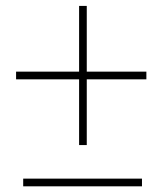

<svg xmlns="http://www.w3.org/2000/svg" viewBox="-20 -639 566 659"><path d="M482.4 -393.1V-366.7H277.8V-141.1H251.5V-366.7H35.2V-393.1H251.5V-618.7H277.8V-393.1ZM467.3 -25.9V0.5H59.6V-25.9Z"/></svg>

Font: Vazirmatn RD UI Thin
Style: Regular
Weight: 100
Designer: Saber Rastikerdar
Foundry: Saber Rastikerdar
Version: Version 33.003